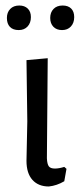

<svg xmlns="http://www.w3.org/2000/svg" viewBox="-20 -671 292 696"><path d="M76 -88 79 -231 76 -453 153 -460 150 -97Q151 -76 157 -68Q163 -60 179 -60Q194 -60 213 -66L221 -59L213 -14Q186 2 157 5Q119 5 97.5 -19Q76 -43 76 -88ZM92 -609Q92 -588 80 -575Q68 -562 48 -562Q27 -562 16 -573.5Q5 -585 5 -606Q5 -626 17 -638.5Q29 -651 50 -651Q69 -651 80.5 -640Q92 -629 92 -609ZM249 -609Q249 -588 237 -575Q225 -562 205 -562Q185 -562 173.5 -574Q162 -586 162 -606Q162 -626 174 -638.5Q186 -651 207 -651Q227 -651 238 -640Q249 -629 249 -609Z"/></svg>

Font: Alegreya Sans
Style: Regular
Weight: 400
Designer: Juan Pablo del Peral
Foundry: Huerta Tipografica
Version: Version 2.008; ttfautohint (v1.6)